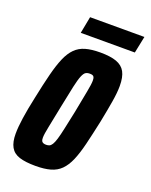

<svg xmlns="http://www.w3.org/2000/svg" viewBox="-125 -708 616 784"><g transform="rotate(20 182.5 -315.5)"><path d="M127 8Q83 8 56.5 -0.5Q30 -9 18 -30.5Q6 -52 6 -88Q6 -117 12 -158Q18 -199 30 -254Q43 -317 54.5 -362Q66 -407 79 -437Q92 -467 110 -485Q128 -503 154 -510.5Q180 -518 218 -518Q262 -518 288.5 -508.5Q315 -499 327 -477Q339 -455 339 -416Q339 -388 332.5 -348.5Q326 -309 315 -254Q302 -193 291 -148Q280 -103 267 -73Q254 -43 236 -25Q218 -7 191.5 0.5Q165 8 127 8ZM138 -88Q146 -88 152 -90.5Q158 -93 163.5 -101.5Q169 -110 174.5 -128Q180 -146 186.5 -176.5Q193 -207 203 -254Q215 -317 221.5 -350.5Q228 -384 228 -399Q228 -410 225.5 -414.5Q223 -419 218.5 -420.5Q214 -422 207 -422Q196 -422 189 -417.5Q182 -413 175.5 -397.5Q169 -382 161.5 -348Q154 -314 142 -254Q130 -193 123 -159.5Q116 -126 116 -111Q116 -101 118.5 -96.5Q121 -92 126 -90Q131 -88 138 -88ZM115 -566 129 -639H365L350 -566Z"/></g></svg>

Font: Saira UltraCondensed ExtraBold
Style: Italic
Weight: 800
Width: 1
Italic angle: -12°
Designer: Hector Gatti with collaboration of the Omnibus-Type team
Foundry: Omnibus-Type
Version: Version 1.101